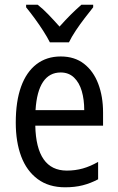

<svg xmlns="http://www.w3.org/2000/svg" viewBox="-20 -786 502 816"><path d="M238 -546Q297 -546 337 -515Q377 -484 397.5 -430Q418 -376 418 -308V-252H130Q132 -157 165.5 -109Q199 -61 264 -61Q300 -61 332 -70Q364 -79 397 -98V-24Q365 -7 331.5 1.5Q298 10 257 10Q187 10 140 -25Q93 -60 70 -121.5Q47 -183 47 -265Q47 -355 69.5 -417.5Q92 -480 135 -513Q178 -546 238 -546ZM238 -478Q190 -478 163 -438Q136 -398 131 -318H338Q338 -363 327.5 -399Q317 -435 294.5 -456.5Q272 -478 238 -478ZM192 -606Q181 -628 164 -654.5Q147 -681 128 -707Q109 -733 91 -755V-766H140Q162 -749 186 -724Q210 -699 233 -673Q259 -702 279.5 -722.5Q300 -743 326 -766H376V-755Q360 -735 340 -709Q320 -683 302 -656Q284 -629 273 -606Z"/></svg>

Font: Noto Sans Arabic Condensed
Style: Regular
Weight: 400
Width: 3
Designer: Monotype Design Team, Nadine Chahine, Nizar Qandah and Khaled Hosny
Foundry: Monotype Imaging Inc.
Version: Version 2.012